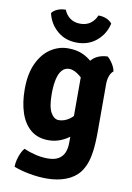

<svg xmlns="http://www.w3.org/2000/svg" viewBox="-101 -784 737 1068"><g transform="rotate(10 267.5 -250.5)"><path d="M502.5 -430Q489.5 -420.5 482 -400Q474.5 -379.5 474.5 -354.5V-86.5Q474.5 -18 468.2 26.8Q462 71.5 450.5 100Q439 128.5 423.5 148.5Q394.5 185 346.5 203Q298.5 221 239 221Q192 221 141.8 211.8Q91.5 202.5 53 187.5Q53 161 63.5 129.5Q74 98 90 79.5Q122 93.5 157.2 101.8Q192.5 110 225 110Q263.5 110 286.2 96.5Q309 83 319 59Q329 35 329 3.5V-358.5Q329 -419 360.8 -461.5Q392.5 -504 456 -506.5Q470.5 -495.5 485 -472.8Q499.5 -450 502.5 -430ZM33.5 -248Q33.5 -334.5 61 -393.5Q88.5 -452.5 134 -482.8Q179.5 -513 233 -513Q281 -513 315 -497.5Q349 -482 371.8 -459.2Q394.5 -436.5 407.5 -414.5L383.5 -292.5Q355 -345 321 -373.2Q287 -401.5 258.5 -401.5Q234 -401.5 217.8 -383.2Q201.5 -365 193.8 -330.5Q186 -296 186 -247.5Q186 -175 204.2 -142.8Q222.5 -110.5 249.5 -110.5Q281 -110.5 310.8 -131.8Q340.5 -153 360 -193.5L381.5 -88.5Q365.5 -61 339.5 -39Q313.5 -17 281 -3.8Q248.5 9.5 212.5 9.5Q152 9.5 112.2 -23.2Q72.5 -56 53 -114Q33.5 -172 33.5 -248ZM444 -690Q431 -631 385.5 -591.8Q340 -552.5 274 -552.5Q208 -552.5 162.5 -591.8Q117 -631 104 -690Q116.5 -706 138 -714.5Q159.5 -723 182 -722Q193.5 -693 217 -676.2Q240.5 -659.5 274 -659.5Q307.5 -659.5 331 -676.2Q354.5 -693 366 -722Q388.5 -723 410 -714.5Q431.5 -706 444 -690Z"/></g></svg>

Font: Signika Negative
Style: Bold
Weight: 700
Designer: Anna Giedry
Foundry: Anna Giedry
Version: Version 2.001